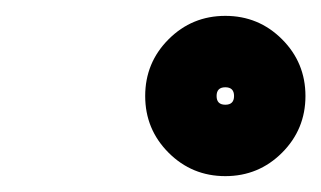

<svg xmlns="http://www.w3.org/2000/svg" viewBox="-20 -576 405 242"><path d="M275 -455Q275 -466 264 -466Q253 -466 253 -455Q253 -444 264 -444Q275 -444 275 -455ZM163 -455Q163 -497 192.5 -526.5Q222 -556 264 -556Q306 -556 335.5 -526.5Q365 -497 365 -455Q365 -413 335.5 -383.5Q306 -354 264 -354Q222 -354 192.5 -383.5Q163 -413 163 -455Z"/></svg>

Font: FRB American Cursive Black
Style: Bold Italic
Weight: 900
Italic angle: -25°
Version: Version 2.0;Modular Font Editor K font №1